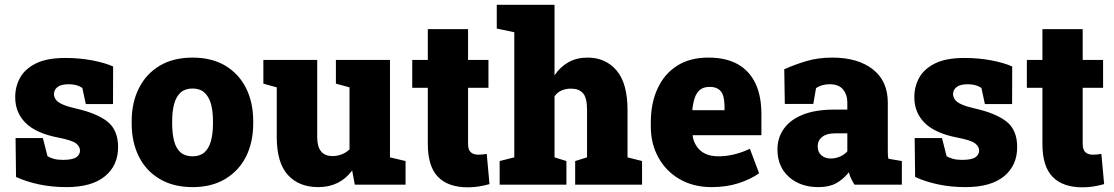

<svg xmlns="http://www.w3.org/2000/svg" viewBox="-20 -782 4716 813"><path d="M261.7 10.3Q199.2 10.3 145.3 -1.2Q91.3 -12.7 47.9 -32.7L45.9 -197.3H161.6L181.2 -120.6Q191.4 -114.3 207.5 -109.6Q223.6 -105 246.1 -105Q287.6 -105 303.2 -116.2Q318.8 -127.4 318.8 -144.5Q318.8 -161.6 301.3 -175.3Q283.7 -188.5 225.1 -199.7Q132.3 -217.8 88.4 -261.5Q44.4 -305.2 44.4 -370.6Q44.4 -415.5 64.9 -452.6Q85.4 -490.2 132.1 -513.4Q178.7 -536.6 256.8 -536.6Q316.4 -536.6 370.4 -526.4Q424.3 -516.1 459 -500.5L458.5 -341.3H343.3L328.6 -409.7Q305.7 -425.3 271.5 -425.3Q238.8 -425.3 223.6 -413.6Q208.5 -401.9 208.5 -383.3Q208.5 -373 215.3 -361.8Q222.7 -349.6 245.1 -339.8Q267.6 -330.1 298.3 -323.2Q388.7 -303.2 434.3 -267.6Q480 -231.9 480 -159.2Q480 -81.1 424.1 -35.4Q368.2 10.3 261.7 10.3Z M795.9 10.3Q714.4 10.3 656.7 -23.9Q599.1 -57.6 568.4 -118.4Q537.6 -179.2 537.6 -259.3V-269Q537.6 -348.1 568.4 -408.7Q598.6 -469.2 656.2 -503.7Q713.9 -538.1 794.9 -538.1Q876.5 -538.1 934.1 -503.9Q991.2 -469.7 1021.7 -409.2Q1052.2 -348.6 1052.2 -269V-259.3Q1052.2 -180.7 1022 -119.1Q991.2 -58.6 933.8 -24.2Q876.5 10.3 795.9 10.3ZM795.9 -120.1Q826.7 -120.1 846.2 -137.2Q864.7 -154.3 873.3 -185.3Q881.8 -216.3 881.8 -259.3V-269Q881.8 -309.6 873.5 -341.8Q864.7 -372.6 845.7 -389.9Q826.7 -407.2 794.9 -407.2Q764.2 -407.2 744.6 -390.1Q725.6 -372.6 717.3 -341.6Q709 -310.5 709 -269V-259.3Q709 -216.8 717.3 -184.6Q725.6 -153.3 744.6 -136.7Q763.7 -120.1 795.9 -120.1Z M1327.6 10.3Q1245.6 10.3 1198.7 -41.5Q1151.9 -93.3 1151.9 -201.7V-412.1L1095.2 -427.7V-528.3H1323.2V-200.7Q1323.2 -121.1 1388.7 -121.1Q1407.7 -121.1 1426.5 -128.2Q1445.3 -135.3 1460 -149.4V-412.1L1402.3 -427.7V-528.3H1631.3V-115.7L1697.3 -100.1V0H1482.4L1471.2 -60.1Q1418.9 10.3 1327.6 10.3Z M1960.9 11.2Q1877.9 11.2 1834.7 -33Q1791.5 -77.1 1791.5 -172.9V-410.2H1725.6V-528.3H1791.5V-658.7H1961.9V-528.3H2048.3V-410.2H1961.9V-173.3Q1961.9 -147.5 1973.6 -137.2Q1985.4 -127 2005.9 -127Q2014.6 -127 2023.4 -127.9Q2032.2 -128.9 2041 -130.4L2052.7 -2.4Q2030.3 3.9 2007.6 7.6Q1984.9 11.2 1960.9 11.2Z M2378.4 -100.1V0H2095.7V-100.1L2157.7 -115.7V-645.5L2083.5 -661.1V-761.7H2328.1V-462.9Q2351.6 -498.5 2386.7 -518.3Q2421.9 -538.1 2468.3 -538.1Q2544.4 -538.1 2590.8 -483.6Q2637.2 -429.2 2637.2 -315.4V-115.7L2698.7 -100.1V0H2415.5V-100.1L2465.8 -115.7V-316.4Q2465.8 -368.2 2448.5 -387.5Q2431.2 -406.7 2398.4 -406.7Q2376 -406.7 2357.9 -398.9Q2339.8 -391.1 2328.1 -374V-115.7Z M2993.2 10.3Q2916 10.3 2857.9 -23.4Q2800.3 -56.6 2768.1 -114.7Q2735.8 -172.9 2735.8 -246.1V-264.2Q2735.8 -345.2 2764.2 -406.7Q2792.5 -468.8 2847.2 -503.7Q2901.9 -538.6 2981.4 -538.1Q3052.7 -538.1 3103 -510.7Q3204.1 -453.6 3204.1 -297.9V-209.5H2913.6L2913.1 -206.1Q2916.5 -181.6 2930.2 -162.1Q2942.9 -142.6 2965.8 -131.3Q2988.8 -120.1 3022.5 -120.1Q3086.9 -120.1 3155.3 -151.9L3194.3 -48.3Q3158.7 -22.9 3107.4 -6.3Q3056.2 10.3 2993.2 10.3ZM2911.6 -317.9 2913.6 -315.4H3047.9V-328.1Q3047.9 -355.5 3042.5 -375.5Q3030.8 -414.1 2985.4 -414.1Q2959.5 -414.1 2944.3 -401.9Q2929.2 -389.6 2921.9 -367.7Q2914.6 -345.7 2911.6 -317.9Z M3445.3 10.3Q3368.7 10.3 3320.3 -33.2Q3272 -76.7 3272 -148.9Q3272 -198.7 3298.8 -236.3Q3325.2 -274.4 3378.7 -296.1Q3432.1 -317.9 3512.7 -317.9H3567.9V-349.1Q3567.9 -380.9 3549.8 -403.1Q3531.7 -425.3 3492.7 -425.3Q3460 -425.3 3435.5 -409.2L3423.8 -341.8H3303.2L3300.8 -488.8Q3345.7 -508.8 3394.8 -523.4Q3443.8 -538.1 3504.4 -538.1Q3612.3 -538.1 3675.8 -488.5Q3739.3 -439 3739.3 -347.2V-152.3Q3739.3 -141.1 3739.5 -130.4Q3739.7 -119.6 3741.7 -109.9L3798.8 -100.1V0H3598.6Q3592.3 -8.8 3585 -23.4Q3577.6 -38.1 3574.7 -52.7Q3550.8 -22.9 3521 -6.3Q3491.2 10.3 3445.3 10.3ZM3498 -110.8Q3516.6 -110.8 3535.4 -118.4Q3554.2 -126 3567.9 -141.1V-217.3H3514.6Q3480 -217.3 3461.2 -202.1Q3442.4 -187 3442.4 -162.1Q3442.4 -138.2 3458 -124.5Q3473.6 -110.8 3498 -110.8Z M4068.8 10.3Q4006.3 10.3 3952.4 -1.2Q3898.4 -12.7 3855 -32.7L3853 -197.3H3968.8L3988.3 -120.6Q3998.5 -114.3 4014.6 -109.6Q4030.8 -105 4053.2 -105Q4094.7 -105 4110.4 -116.2Q4126 -127.4 4126 -144.5Q4126 -161.6 4108.4 -175.3Q4090.8 -188.5 4032.2 -199.7Q3939.5 -217.8 3895.5 -261.5Q3851.6 -305.2 3851.6 -370.6Q3851.6 -415.5 3872.1 -452.6Q3892.6 -490.2 3939.2 -513.4Q3985.8 -536.6 4064 -536.6Q4123.5 -536.6 4177.5 -526.4Q4231.4 -516.1 4266.1 -500.5L4265.6 -341.3H4150.4L4135.7 -409.7Q4112.8 -425.3 4078.6 -425.3Q4045.9 -425.3 4030.8 -413.6Q4015.6 -401.9 4015.6 -383.3Q4015.6 -373 4022.5 -361.8Q4029.8 -349.6 4052.2 -339.8Q4074.7 -330.1 4105.5 -323.2Q4195.8 -303.2 4241.5 -267.6Q4287.1 -231.9 4287.1 -159.2Q4287.1 -81.1 4231.2 -35.4Q4175.3 10.3 4068.8 10.3Z M4563.5 11.2Q4480.5 11.2 4437.3 -33Q4394 -77.1 4394 -172.9V-410.2H4328.1V-528.3H4394V-658.7H4564.5V-528.3H4650.9V-410.2H4564.5V-173.3Q4564.5 -147.5 4576.2 -137.2Q4587.9 -127 4608.4 -127Q4617.2 -127 4626 -127.9Q4634.8 -128.9 4643.6 -130.4L4655.3 -2.4Q4632.8 3.9 4610.1 7.6Q4587.4 11.2 4563.5 11.2Z"/></svg>

Font: Hanuman Black
Style: Regular
Weight: 900
Designer: Danh Hong
Version: Version 8.002; ttfautohint (v1.8.3)